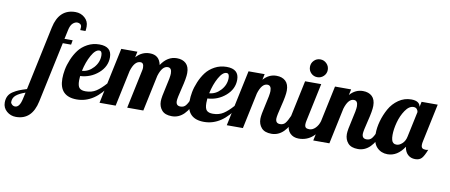

<svg xmlns="http://www.w3.org/2000/svg" viewBox="-272 -1094 3953 1688"><g transform="rotate(10 1704.5 -249.5)"><path d="M399 -600H352Q354 -620 354 -627Q354 -643 343 -652Q332 -661 316 -661Q295 -661 275 -642.5Q255 -624 246 -579L229 -500H302L295 -460H221L106 80Q70 250 -73 250Q-121 250 -156 219.5Q-191 189 -191 142Q-191 109 -178.5 84.5Q-166 60 -139.5 43Q-113 26 -87.5 15.5Q-62 5 -19 -8L102 -579Q138 -749 284 -749Q332 -749 367 -718.5Q402 -688 402 -641Q402 -618 399 -600ZM-136 128Q-136 139 -124 150Q-112 161 -96 161Q-56 161 -39 83L-26 25Q-79 43 -107.5 66.5Q-136 90 -136 128Z M419 -162Q419 -113 436 -95.5Q453 -78 491 -78Q545 -78 584.5 -103.5Q624 -129 668 -179H702Q587 6 427 6Q271 6 271 -153Q271 -190 279 -233.5Q287 -277 307.5 -326Q328 -375 357.5 -414Q387 -453 435 -479Q483 -505 541 -505Q651 -505 651 -409Q651 -326 582.5 -266.5Q514 -207 421 -202Q419 -174 419 -162ZM574 -411Q574 -452 549 -452Q514 -452 480 -391Q446 -330 429 -250Q487 -254 530.5 -302Q574 -350 574 -411Z M1203 -362Q1203 -413 1167 -413Q1117 -413 1089 -321L1021 0H877L950 -345Q953 -357 953 -370Q953 -414 923 -414Q870 -414 842 -321L774 0H630L736 -500H880L869 -448Q919 -505 991 -505Q1076 -505 1093 -419Q1149 -504 1233 -504Q1284 -504 1314 -476Q1344 -448 1344 -391Q1344 -347 1320 -252.5Q1296 -158 1296 -133Q1296 -91 1336 -91Q1366 -91 1383 -112Q1400 -133 1420 -179H1462Q1399 6 1276 6Q1215 6 1186.5 -26.5Q1158 -59 1158 -107Q1158 -142 1180.5 -236Q1203 -330 1203 -362Z M1555 -162Q1555 -113 1572 -95.5Q1589 -78 1627 -78Q1681 -78 1720.5 -103.5Q1760 -129 1804 -179H1838Q1723 6 1563 6Q1407 6 1407 -153Q1407 -190 1415 -233.5Q1423 -277 1443.5 -326Q1464 -375 1493.5 -414Q1523 -453 1571 -479Q1619 -505 1677 -505Q1787 -505 1787 -409Q1787 -326 1718.5 -266.5Q1650 -207 1557 -202Q1555 -174 1555 -162ZM1710 -411Q1710 -452 1685 -452Q1650 -452 1616 -391Q1582 -330 1565 -250Q1623 -254 1666.5 -302Q1710 -350 1710 -411Z M2092 -362Q2092 -413 2056 -413Q2006 -413 1978 -321L1910 0H1766L1872 -500H2016L2005 -448Q2054 -504 2122 -504Q2173 -504 2203 -476Q2233 -448 2233 -391Q2233 -347 2209 -252.5Q2185 -158 2185 -133Q2185 -91 2225 -91Q2255 -91 2272 -112Q2289 -133 2309 -179H2351Q2288 6 2165 6Q2104 6 2075.5 -26.5Q2047 -59 2047 -107Q2047 -142 2069.5 -236Q2092 -330 2092 -362Z M2420 -577Q2397 -600 2397 -633Q2397 -666 2420 -689.5Q2443 -713 2476 -713Q2509 -713 2532.5 -689.5Q2556 -666 2556 -633Q2556 -600 2532.5 -577Q2509 -554 2476 -554Q2443 -554 2420 -577ZM2377 -500H2521L2449 -160Q2445 -143 2445 -128Q2445 -108 2454.5 -99.5Q2464 -91 2486 -91Q2515 -91 2540 -116Q2565 -141 2576 -179H2618Q2553 6 2408 6Q2360 6 2330.5 -24Q2301 -54 2301 -114Q2301 -141 2309 -179Z M2864 -362Q2864 -413 2828 -413Q2778 -413 2750 -321L2682 0H2538L2644 -500H2788L2777 -448Q2826 -504 2894 -504Q2945 -504 2975 -476Q3005 -448 3005 -391Q3005 -347 2981 -252.5Q2957 -158 2957 -133Q2957 -91 2997 -91Q3027 -91 3044 -112Q3061 -133 3081 -179H3123Q3060 6 2937 6Q2876 6 2847.5 -26.5Q2819 -59 2819 -107Q2819 -142 2841.5 -236Q2864 -330 2864 -362Z M3417 -500H3561L3489 -160Q3485 -143 3485 -128Q3485 -108 3494.5 -99.5Q3504 -91 3526 -91Q3539 -91 3548 -95Q3526 -38 3506 -16Q3486 6 3448 6Q3408 6 3382 -18.5Q3356 -43 3350 -87Q3289 6 3201 6Q3144 6 3106 -33Q3068 -72 3068 -155Q3068 -208 3084.5 -267Q3101 -326 3131 -380Q3161 -434 3212 -469.5Q3263 -505 3325 -505Q3399 -505 3407 -453ZM3356 -443Q3316 -443 3282.5 -393.5Q3249 -344 3232.5 -281.5Q3216 -219 3216 -169Q3216 -142 3221 -124.5Q3226 -107 3235 -100.5Q3244 -94 3250 -92.5Q3256 -91 3266 -91Q3290 -91 3315.5 -114.5Q3341 -138 3349 -179L3397 -405Q3396 -418 3386 -430.5Q3376 -443 3356 -443Z"/></g></svg>

Font: Lobster Two
Style: Bold Italic
Weight: 700
Designer: Pablo Impallari
Foundry: Pablo Impallari. www.impallari.com
Version: Version 2.000